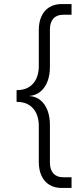

<svg xmlns="http://www.w3.org/2000/svg" viewBox="-20 -730 411 950"><path d="M62 -226V-284Q100 -284 124 -299.5Q148 -315 160 -341.5Q172 -368 172 -402V-581Q172 -621 185.5 -650Q199 -679 224.5 -694.5Q250 -710 285 -710H334V-657H292Q261 -657 244 -638Q227 -619 227 -585V-397Q227 -360 215.5 -328.5Q204 -297 181 -277.5Q158 -258 124 -255ZM285 200Q250 200 224.5 184.5Q199 169 185.5 140Q172 111 172 71V-108Q172 -142 160 -168.5Q148 -195 124 -210.5Q100 -226 62 -226V-284L124 -255Q158 -253 181 -233.5Q204 -214 215.5 -182.5Q227 -151 227 -113V75Q227 109 244 128Q261 147 292 147H334V200Z"/></svg>

Font: Fustat Light
Style: Regular
Weight: 300
Designer: Mohamed Gaber, Khaled Hosny, Laura Garcia Mut
Foundry: Kief Type Foundry, Alif Type Foundry, Hard Type Foundry
Version: Version 1.007